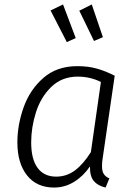

<svg xmlns="http://www.w3.org/2000/svg" viewBox="-20 -831 600 862"><path d="M495 -491 440 -114Q438 -103 438 -84Q438 -63 445.5 -50.5Q453 -38 471 -30L454 11Q419 3 401 -18.5Q383 -40 384 -84Q354 -40 312.5 -14.5Q271 11 223 11Q145 11 101.5 -43.5Q58 -98 58 -192Q58 -270 86 -349Q114 -428 174.5 -481Q235 -534 327 -534Q376 -534 415 -523Q454 -512 495 -491ZM120 -192Q120 -116 149 -77Q178 -38 232 -38Q279 -38 316.5 -66Q354 -94 388 -148L433 -463Q385 -487 329 -487Q258 -487 210.5 -441Q163 -395 141.5 -327Q120 -259 120 -192ZM320 -660 280 -642 207 -784 263 -811ZM442 -664 402 -647 336 -783 392 -811Z"/></svg>

Font: Fira Sans Light
Style: Italic
Weight: 300
Italic angle: -8°
Designer: bBox Type GmbH & Carrois Corporate GbR & Edenspiekermann AG
Foundry: bBox Type GmbH & Carrois Corporate GbR & Edenspiekermann AG
Version: Version 4.301